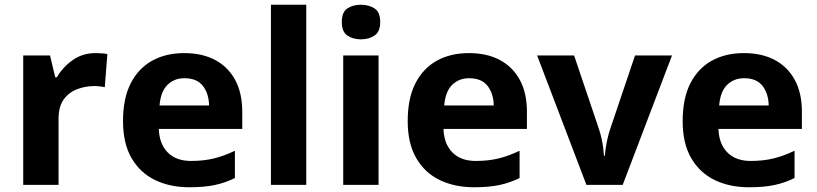

<svg xmlns="http://www.w3.org/2000/svg" viewBox="-20 -780 3446 810"><path d="M383 -556Q394 -556 409 -555Q424 -554 433 -552L422 -412Q415 -414 401.5 -415.5Q388 -417 378 -417Q340 -417 305 -403.5Q270 -390 248.5 -360Q227 -330 227 -278V0H78V-546H191L213 -454H220Q244 -496 286 -526Q328 -556 383 -556Z M757 -556Q833 -556 887.5 -527Q942 -498 972 -443Q1002 -388 1002 -308V-236H650Q652 -173 687.5 -137Q723 -101 786 -101Q839 -101 882 -111.5Q925 -122 971 -144V-29Q931 -9 886.5 0.5Q842 10 779 10Q697 10 634 -20.5Q571 -51 535 -113Q499 -175 499 -269Q499 -365 531.5 -428.5Q564 -492 622 -524Q680 -556 757 -556ZM758 -450Q715 -450 686.5 -422Q658 -394 653 -335H862Q861 -385 836 -417.5Q811 -450 758 -450Z M1272 0H1123V-760H1272Z M1577 -546V0H1428V-546ZM1503 -760Q1536 -760 1560 -744.5Q1584 -729 1584 -687Q1584 -646 1560 -630Q1536 -614 1503 -614Q1469 -614 1445.5 -630Q1422 -646 1422 -687Q1422 -729 1445.5 -744.5Q1469 -760 1503 -760Z M1958 -556Q2034 -556 2088.5 -527Q2143 -498 2173 -443Q2203 -388 2203 -308V-236H1851Q1853 -173 1888.5 -137Q1924 -101 1987 -101Q2040 -101 2083 -111.5Q2126 -122 2172 -144V-29Q2132 -9 2087.5 0.5Q2043 10 1980 10Q1898 10 1835 -20.5Q1772 -51 1736 -113Q1700 -175 1700 -269Q1700 -365 1732.5 -428.5Q1765 -492 1823 -524Q1881 -556 1958 -556ZM1959 -450Q1916 -450 1887.5 -422Q1859 -394 1854 -335H2063Q2062 -385 2037 -417.5Q2012 -450 1959 -450Z M2454 0 2246 -546H2402L2507 -235Q2513 -217 2517.5 -197Q2522 -177 2524.5 -158Q2527 -139 2528 -123H2532Q2533 -140 2536 -159Q2539 -178 2543.5 -197.5Q2548 -217 2554 -235L2659 -546H2815L2607 0Z M3118 -556Q3194 -556 3248.5 -527Q3303 -498 3333 -443Q3363 -388 3363 -308V-236H3011Q3013 -173 3048.5 -137Q3084 -101 3147 -101Q3200 -101 3243 -111.5Q3286 -122 3332 -144V-29Q3292 -9 3247.5 0.5Q3203 10 3140 10Q3058 10 2995 -20.5Q2932 -51 2896 -113Q2860 -175 2860 -269Q2860 -365 2892.5 -428.5Q2925 -492 2983 -524Q3041 -556 3118 -556ZM3119 -450Q3076 -450 3047.5 -422Q3019 -394 3014 -335H3223Q3222 -385 3197 -417.5Q3172 -450 3119 -450Z"/></svg>

Font: Noto Sans New Tai Lue
Style: Bold
Weight: 700
Version: Version 2.003